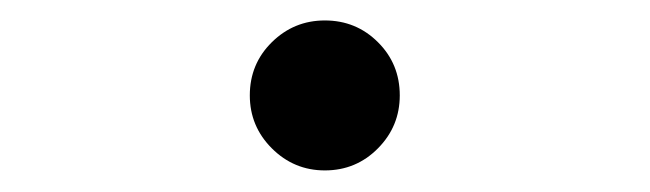

<svg xmlns="http://www.w3.org/2000/svg" viewBox="-20 -547 626 185"><path d="M293 -382.8Q263.2 -382.8 241.9 -404.1Q220.7 -425.3 220.7 -455.1Q220.7 -485.4 241.9 -506.3Q263.2 -527.3 293 -527.3Q323.2 -527.3 344.2 -506.3Q365.2 -485.4 365.2 -455.1Q365.2 -425.3 344.2 -404.1Q323.2 -382.8 293 -382.8Z"/></svg>

Font: Cascadia Code
Style: Regular
Weight: 400
Designer: Aaron Bell
Foundry: Saja Typeworks
Version: Version 2404.023